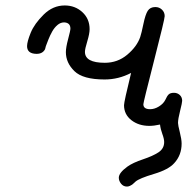

<svg xmlns="http://www.w3.org/2000/svg" viewBox="-20 -456 687 703"><path d="M79.1 -287.1Q79.1 -303.2 92.5 -336.2Q106 -369.1 139.9 -402.6Q173.8 -436 216.8 -436Q254.9 -436 281.5 -411.6Q308.1 -387.2 308.1 -349.1Q308.1 -333 299.6 -304.9Q291 -276.9 291 -266.1Q291 -226.1 363.8 -226.1Q410.6 -226.1 445.8 -255.6Q481 -285.2 493.2 -319.8Q498 -334 505.1 -368.4Q512.2 -402.8 521 -416.5Q529.8 -430.2 548.8 -430.2Q563 -430.2 573 -420.7Q583 -411.1 583 -397Q583 -385.7 543.9 -233.4Q504.9 -81.1 504.9 -74.2Q504.9 -56.2 529.8 -56.2Q545.9 -56.2 562 -66.2Q578.1 -76.2 585 -89.8Q591.8 -105 597.9 -110.6Q604 -116.2 617.2 -116.2Q629.4 -116.2 638.2 -108.2Q647 -100.1 647 -86.9Q647 -80.1 639.4 -50Q631.8 -20 631.8 -5.9Q631.8 2 638.4 28.1Q645 54.2 645 69.8Q645 111.8 618.2 141.1Q597.2 165 543.7 180.9Q490.2 196.8 476.1 209Q475.1 210 470.9 213.9Q466.8 217.8 463.9 220Q460.9 222.2 455.6 224.6Q450.2 227.1 444.8 227.1Q431.6 227.1 423.3 216.6Q415 206.1 415 194.8Q415 176.8 446.8 153.8Q466.8 139.6 503.4 127.4Q540 115.2 560.5 101.6Q581.1 87.9 581.1 64Q581.1 52.7 574.5 34.9Q567.9 17.1 565.9 0Q543.9 4.9 526.9 4.9Q487.8 4.9 460.9 -16.1Q434.1 -37.1 434.1 -70.8Q434.1 -83 460 -189Q414.1 -165 362.8 -165Q283.7 -165 252.4 -195.6Q221.2 -226.1 221.2 -265.1Q221.2 -282.2 229.5 -313.2Q237.8 -344.2 237.8 -351.1Q237.8 -373 214.8 -374Q201.7 -374 190.4 -364.5Q179.2 -355 171.1 -340.6Q163.1 -326.2 157.5 -312Q151.9 -297.9 147.9 -287.1L145 -275.9Q136.2 -258.8 113.8 -258.8Q79.1 -259.3 79.1 -287.1Z"/></svg>

Font: CMU Typewriter Text Variable Width
Style: Italic
Weight: 500
Italic angle: -14.04°
Version: Version 0.7.0